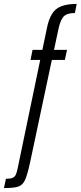

<svg xmlns="http://www.w3.org/2000/svg" viewBox="-96 -763 409 974"><path d="M-6 89 108 -459H59L69 -510H119L142 -620Q156 -690 189 -716.5Q222 -743 293 -743L284 -697Q244 -697 227 -679.5Q210 -662 200 -613L178 -510H244L233 -459H167L57 59Q43 124 31 150Q19 176 -3 183.5Q-25 191 -76 191L-66 144Q-44 144 -33 139.5Q-22 135 -16.5 124.5Q-11 114 -6 89Z"/></svg>

Font: Saira Ultra Condensed
Style: Italic
Weight: 400
Width: 1
Italic angle: -12°
Designer: Hector Gatti with collaboration of the Omnibus-Type team
Foundry: Omnibus-Type
Version: Version 1.001; ttfautohint (v1.8)